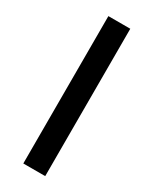

<svg xmlns="http://www.w3.org/2000/svg" viewBox="-194 -788 667 835"><g transform="rotate(30 140.0 -370.0)"><path d="M85 0V-740H195V0Z"/></g></svg>

Font: Encode Sans Semi Expanded Medium
Style: Regular
Weight: 500
Width: 6
Designer: Multiple Designers
Foundry: Impallari Type
Version: Version 2.000